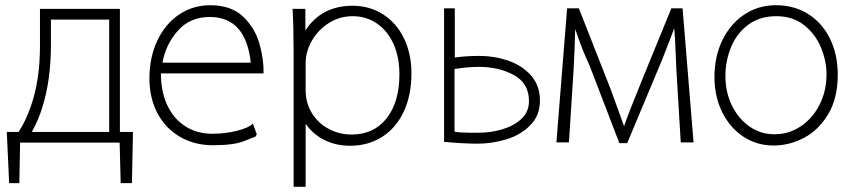

<svg xmlns="http://www.w3.org/2000/svg" viewBox="-20 -515 3270 735"><path d="M98 -108Q133 -207 133 -339V-481H439V-10H489L485 186H442L438 31H57L54 186H15L6 -10H51Q77 -48 98 -108ZM398 -440H175V-345Q175 -206 141 -101Q128 -58 102 -10H398Z M785 -495Q865 -495 910.5 -451.5Q956 -408 973 -348.5Q990 -289 989 -234H596V-233Q596 -164 620.5 -112Q645 -60 689.5 -31.5Q734 -3 793 -3Q843 -3 888 -14.5Q933 -26 948 -42L963 -1L958 8Q954 9 914.5 25Q875 41 795 41Q724 41 668.5 8.5Q613 -24 582.5 -82Q552 -140 552 -215Q552 -295 582 -359Q612 -423 665 -459Q718 -495 785 -495ZM783 -450Q707 -450 660.5 -397Q614 -344 602 -275H940Q921 -450 783 -450Z M1555 -234Q1555 -151 1526 -88.5Q1497 -26 1443.5 8.5Q1390 43 1320 43Q1267 43 1223 21.5Q1179 0 1150 -41V200H1104V-316Q1104 -414 1100 -481H1149V-398Q1179 -445 1224.5 -469Q1270 -493 1329 -493Q1395 -493 1446.5 -460Q1498 -427 1526.5 -368Q1555 -309 1555 -234ZM1509 -231Q1509 -296 1486.5 -346.5Q1464 -397 1423 -425Q1382 -453 1330 -453Q1281 -453 1240 -427.5Q1199 -402 1174.5 -360Q1150 -318 1150 -273V-170Q1150 -121 1174 -82Q1198 -43 1238.5 -21.5Q1279 0 1326 0Q1411 0 1460 -62Q1509 -124 1509 -231Z M1721 -483V-295Q1767 -301 1816 -301Q1872 -301 1925 -283Q1978 -265 2012.5 -226.5Q2047 -188 2047 -130Q2047 -72 2009 -34.5Q1971 3 1916.5 19Q1862 35 1809 35Q1754 35 1680 28V-483ZM1814 -7Q1859 -7 1903 -20Q1947 -33 1976 -60Q2005 -87 2005 -128Q2005 -196 1947.5 -227.5Q1890 -259 1814 -259Q1772 -259 1720 -251V-11Q1741 -7 1774.5 -7Q1808 -7 1814 -7Z M2196 -483 2319 -170 2369 -32Q2386 -82 2444 -224L2550 -483H2593L2635 30H2586L2569 -253Q2568 -288 2564 -368L2561 -407Q2551 -379 2532 -331L2518 -295L2507 -268L2381 33H2351L2237 -264Q2209 -323 2182 -404Q2180 -326 2176 -251L2158 30H2110L2151 -483Z M2950 -495Q3020 -495 3073.5 -461.5Q3127 -428 3157 -367.5Q3187 -307 3187 -229Q3187 -139 3150.5 -78Q3114 -17 3058 12.5Q3002 42 2942 42H2941Q2877 42 2825.5 8Q2774 -26 2744.5 -86Q2715 -146 2715 -220Q2715 -299 2745.5 -361.5Q2776 -424 2829.5 -459.5Q2883 -495 2950 -495ZM2944 -1H2945Q3000 -1 3045.5 -31.5Q3091 -62 3117.5 -114.5Q3144 -167 3144 -231Q3144 -281 3123 -332.5Q3102 -384 3058.5 -418.5Q3015 -453 2952 -453Q2888 -453 2844 -420Q2800 -387 2778.5 -334.5Q2757 -282 2757 -224Q2757 -162 2782 -111Q2807 -60 2849.5 -30.5Q2892 -1 2944 -1Z"/></svg>

Font: Gmarket Sans TTF Light
Style: Regular
Weight: 300
Designer: Creative Director : Sungho Lee; Art Director : Kiwoong Choi; Project Manager : Sori Yang, Jongwook Yoon; Font Designer :
Foundry: Sandoll Inc.
Version: Version 1.000;hotconv 1.0.109;makeotfexe 2.5.65596